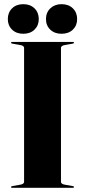

<svg xmlns="http://www.w3.org/2000/svg" viewBox="-20 -901 408 921"><path d="M272.5 -29Q272.5 -23 278 -19.5Q283.5 -16 294 -14.5L328 -8.5Q335 -7.5 335 -4Q335 -2 333.5 -1Q332 0 329.5 0H38.5Q35.5 0 34.2 -1Q33 -2 33 -4Q33 -7.5 40 -8.5L74 -14.5Q85 -16 90.2 -19.5Q95.5 -23 95.5 -29V-671Q95.5 -677 90.2 -680.5Q85 -684 74 -685.5L40 -691.5Q33 -692.5 33 -696Q33 -697.5 34.2 -698.8Q35.5 -700 38.5 -700H329.5Q332 -700 333.5 -698.8Q335 -697.5 335 -696Q335 -692.5 328 -691.5L294 -685.5Q283.5 -684 278 -680.5Q272.5 -677 272.5 -671ZM91.5 -739Q58.5 -739 38 -758.8Q17.5 -778.5 17.5 -809.5Q17.5 -841 38 -861Q58.5 -881 91.5 -881Q125 -881 145.5 -861Q166 -841 166 -809.5Q166 -778.5 145.5 -758.8Q125 -739 91.5 -739ZM275 -739Q242 -739 221.2 -758.8Q200.5 -778.5 200.5 -809.5Q200.5 -841 221.5 -861Q242.5 -881 275 -881Q309 -881 329.5 -861Q350 -841 350 -809.5Q350 -778.5 329.5 -758.8Q309 -739 275 -739Z"/></svg>

Font: Fraunces 120pt
Style: Bold
Weight: 700
Version: Version 1.000;[b76b70a41]